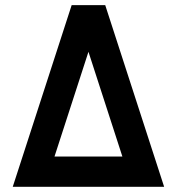

<svg xmlns="http://www.w3.org/2000/svg" viewBox="-20 -723 685 743"><path d="M453.6 -117.2 322.3 -522.5 190.9 -117.2ZM29.3 0 257.3 -703.1H387.2L615.2 0Z"/></svg>

Font: Gerhaus
Style: Regular
Weight: 400
Designer: GGBotNet
Foundry: GGBotNet
Version: 1.01